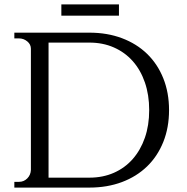

<svg xmlns="http://www.w3.org/2000/svg" viewBox="-20 -850 847 870"><path d="M258 -830H519V-779H258ZM385 -702Q466 -702 532.5 -677Q599 -652 646.5 -606Q694 -560 720 -495Q746 -430 746 -351Q746 -272 720 -207Q694 -142 646.5 -96Q599 -50 532.5 -25Q466 0 385 0H45V-26H66Q88 -26 103.5 -41.5Q119 -57 120 -80V-629Q120 -649 103.5 -662.5Q87 -676 66 -676H45V-702ZM200 -45H385Q446 -45 496 -67Q546 -89 581.5 -129.5Q617 -170 636.5 -226Q656 -282 656 -351Q656 -420 636.5 -476.5Q617 -533 581.5 -573Q546 -613 496 -635Q446 -657 385 -657H200Z"/></svg>

Font: Constantine
Style: Regular
Weight: 400
Designer: Dukom Design
Version: Version 1.001;PS 001.001;hotconv 1.0.56;makeotf.lib2.0.21325